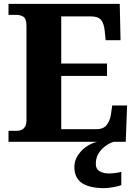

<svg xmlns="http://www.w3.org/2000/svg" viewBox="-20 -734 705 994"><path d="M24 0V-57H68Q91 -57 104 -70.5Q117 -84 117 -110V-599Q117 -637 101.5 -647Q86 -657 66 -657H24V-714H600L604 -526H527L522 -575Q518 -613 503 -631Q488 -649 451 -649H297V-405H534V-341H297V-65H479Q514 -65 531 -85.5Q548 -106 554 -139L561 -188H638L631 0ZM519 240Q443 240 404 213.5Q365 187 365 130Q365 99 382 72Q399 45 426 26Q453 7 483 0H569Q548 6 526.5 21.5Q505 37 490.5 60Q476 83 476 115Q476 141 495.5 152.5Q515 164 545 164Q558 164 574 162Q590 160 608 156V224Q592 231 563.5 235.5Q535 240 519 240Z"/></svg>

Font: Noto Serif Lao ExtraBold
Style: Regular
Weight: 800
Designer: Monotype Design Team
Foundry: Monotype Imaging Inc.
Version: Version 2.003; ttfautohint (v1.8.4.7-5d5b)